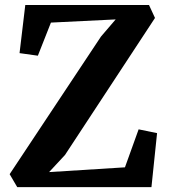

<svg xmlns="http://www.w3.org/2000/svg" viewBox="-20 -766 692 786"><path d="M393.5 -616.5 453.5 -686.5 188.5 -673.5 135 -538 60 -548.5 83.5 -745.5H590L614.5 -692.5L246 -131.5L181 -61.5L491.5 -81L547.5 -236.5L623 -221L600 0H50.5L19.5 -53Z"/></svg>

Font: Merriweather
Style: Bold
Weight: 700
Designer: Eben Sorkin
Foundry: Eben Sorkin
Version: Version 2.100; ttfautohint (v1.7.19-72a1) -l 8 -r 50 -G 200 